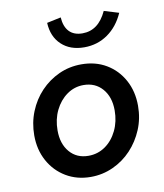

<svg xmlns="http://www.w3.org/2000/svg" viewBox="-84 -809 756 887"><g transform="rotate(-10 294.0 -365.0)"><path d="M271 10Q206 10 155 -20.5Q104 -51 75 -104Q46 -157 46 -224Q46 -283 67 -335Q88 -387 125 -426Q162 -465 211 -487.5Q260 -510 317 -510Q383 -510 433.5 -480Q484 -450 513 -397Q542 -344 542 -276Q542 -217 520.5 -165.5Q499 -114 462 -74.5Q425 -35 375.5 -12.5Q326 10 271 10ZM277 -88Q321 -88 356 -112.5Q391 -137 411.5 -179.5Q432 -222 432 -274Q432 -337 398.5 -375.5Q365 -414 310 -414Q267 -414 232 -389Q197 -364 176.5 -322Q156 -280 156 -228Q156 -165 189 -126.5Q222 -88 277 -88ZM345 -585Q279 -585 238.5 -623Q198 -661 195 -726L261 -740Q264 -696 286 -673Q308 -650 348 -650Q423 -650 462 -735L531 -714Q504 -653 455.5 -619Q407 -585 345 -585Z"/></g></svg>

Font: Red Hat Text SemiBold
Style: Italic
Weight: 600
Italic angle: -12°
Designer: Pentagram, MCKL
Foundry: Pentagram, MCKL
Version: Version 1.023